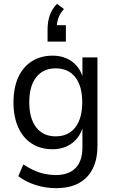

<svg xmlns="http://www.w3.org/2000/svg" viewBox="-20 -788 603 997"><path d="M271 189Q217 189 166 173Q115 157 75 127L101 66Q129 84 156.5 96.5Q184 109 212.5 115Q241 121 269 121Q337 121 372.5 84.5Q408 48 408 -23V-131H411Q396 -76 354 -44.5Q312 -13 253 -13Q191 -13 145 -42.5Q99 -72 74.5 -127Q50 -182 50 -256Q50 -332 74.5 -386Q99 -440 145 -469.5Q191 -499 253 -499Q313 -499 355 -467.5Q397 -436 412 -380H408V-490H486V-30Q486 40 461 89Q436 138 388.5 163.5Q341 189 271 189ZM269 -80Q335 -80 371 -126.5Q407 -173 407 -257Q407 -341 371 -387Q335 -433 269 -433Q204 -433 168 -387Q132 -341 132 -257Q132 -173 168 -126.5Q204 -80 269 -80ZM227 -572V-636Q227 -675 238.5 -708.5Q250 -742 276 -768L312 -741Q291 -717 283 -694Q275 -671 275 -646L257 -657H322V-572Z"/></svg>

Font: Nunito Sans 10pt SemiCondensed
Style: Regular
Weight: 400
Width: 4
Designer: Vernon Adams
Foundry: Vernon Adams
Version: Version 3.101;gftools[0.9.27]